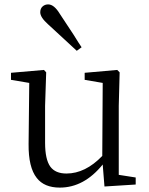

<svg xmlns="http://www.w3.org/2000/svg" viewBox="-20 -839 679 873"><path d="M252 14Q181 14 147 -30Q109 -78 110 -184L113 -462L30 -476V-508L180 -521L190 -510L185 -358V-190Q185 -114 209 -81Q232 -50 282 -50Q368 -50 445 -130L447 -462L365 -476V-508L513 -521L524 -510L520 -358V-44L597 -32V0L455 9L447 -91Q362 14 252 14ZM329 -608Q293 -641 223 -706Q207 -721 199 -728Q163 -760 163 -783Q163 -800 173.5 -809.5Q184 -819 199 -819Q226 -819 252 -776Q273 -745 314 -682Q338 -643 351 -624Z"/></svg>

Font: GenRyuMin TW R
Style: Regular
Weight: 400
Version: Version 1.501;PS 1;hotconv 16.6.51;makeotf.lib2.5.65220